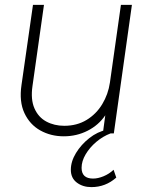

<svg xmlns="http://www.w3.org/2000/svg" viewBox="-20 -546 611 786"><path d="M241 12Q188 12 145 -12Q102 -36 80 -83Q58 -130 68 -198L115 -526H160L113 -194Q105 -139 121 -102.5Q137 -66 169.5 -48.5Q202 -31 243 -31Q295 -31 334.5 -55Q374 -79 398.5 -119.5Q423 -160 430 -208L475 -526H520L446 0H401L411 -74Q384 -34 339 -11Q294 12 241 12ZM354 220Q319 220 294.5 201.5Q270 183 270 149Q270 115 291 80.5Q312 46 345.5 19.5Q379 -7 418 -15H435L433 0Q401 12 374 35Q347 58 330.5 86Q314 114 314 141Q314 185 361 185Q381 185 404 175.5Q427 166 445 149L456 181Q412 220 354 220Z"/></svg>

Font: Plus Jakarta Sans ExtraLight
Style: Italic
Weight: 200
Italic angle: -8°
Designer: Gumpita Rahayu
Foundry: Tokotype
Version: Version 2.071; ttfautohint (v1.8.4.7-5d5b);gftools[0.9.29]